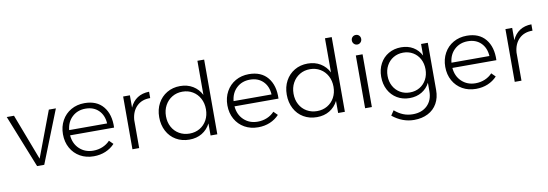

<svg xmlns="http://www.w3.org/2000/svg" viewBox="-65 -1212 5356 1878"><g transform="rotate(-10 2613.0 -273.0)"><path d="M5 -524H77L251 -67L423 -524H493L285 0H214Z M1021 -240H584Q591 -156 646 -104.5Q701 -53 782 -53Q832 -53 875 -71Q918 -89 949 -122L987 -84Q949 -43 895.5 -20.5Q842 2 778 2Q702 2 643 -31.5Q584 -65 550.5 -125Q517 -185 517 -262Q517 -338 550.5 -398.5Q584 -459 643 -492.5Q702 -526 776 -526Q898 -526 962 -448.5Q1026 -371 1021 -240ZM961 -292Q956 -374 906.5 -422.5Q857 -471 777 -471Q698 -471 645 -422Q592 -373 584 -292Z M1419 -526V-463Q1336 -464 1285.5 -414.5Q1235 -365 1228 -280V0H1161V-524H1228V-402Q1254 -462 1302.5 -493.5Q1351 -525 1419 -526Z M2004 -742V0H1937V-120Q1907 -61 1853 -28.5Q1799 4 1727 4Q1653 4 1595 -30Q1537 -64 1505 -125Q1473 -186 1473 -263Q1473 -340 1505.5 -400Q1538 -460 1595.5 -494Q1653 -528 1726 -528Q1798 -528 1852.5 -495Q1907 -462 1937 -403V-742ZM1937 -261Q1937 -321 1911.5 -368.5Q1886 -416 1841 -443Q1796 -470 1739 -470Q1682 -470 1637 -443Q1592 -416 1566 -368.5Q1540 -321 1540 -261Q1540 -201 1565.5 -154Q1591 -107 1636.5 -80.5Q1682 -54 1739 -54Q1796 -54 1841 -80.5Q1886 -107 1911.5 -154Q1937 -201 1937 -261Z M2654 -240H2217Q2224 -156 2279 -104.5Q2334 -53 2415 -53Q2465 -53 2508 -71Q2551 -89 2582 -122L2620 -84Q2582 -43 2528.5 -20.5Q2475 2 2411 2Q2335 2 2276 -31.5Q2217 -65 2183.5 -125Q2150 -185 2150 -262Q2150 -338 2183.5 -398.5Q2217 -459 2276 -492.5Q2335 -526 2409 -526Q2531 -526 2595 -448.5Q2659 -371 2654 -240ZM2594 -292Q2589 -374 2539.5 -422.5Q2490 -471 2410 -471Q2331 -471 2278 -422Q2225 -373 2217 -292Z M3271 -742V0H3204V-120Q3174 -61 3120 -28.5Q3066 4 2994 4Q2920 4 2862 -30Q2804 -64 2772 -125Q2740 -186 2740 -263Q2740 -340 2772.5 -400Q2805 -460 2862.5 -494Q2920 -528 2993 -528Q3065 -528 3119.5 -495Q3174 -462 3204 -403V-742ZM3204 -261Q3204 -321 3178.5 -368.5Q3153 -416 3108 -443Q3063 -470 3006 -470Q2949 -470 2904 -443Q2859 -416 2833 -368.5Q2807 -321 2807 -261Q2807 -201 2832.5 -154Q2858 -107 2903.5 -80.5Q2949 -54 3006 -54Q3063 -54 3108 -80.5Q3153 -107 3178.5 -154Q3204 -201 3204 -261Z M3552 -675Q3552 -655 3538.5 -641Q3525 -627 3506 -627Q3486 -627 3472.5 -641Q3459 -655 3459 -675Q3459 -695 3472.5 -708.5Q3486 -722 3506 -722Q3526 -722 3539 -708.5Q3552 -695 3552 -675ZM3472 -524H3539V0H3472Z M4187 -524V-55Q4187 21 4155 78Q4123 135 4063.5 165.5Q4004 196 3926 196Q3810 196 3711 116L3743 68Q3783 103 3827 121Q3871 139 3923 139Q4013 139 4066.5 86.5Q4120 34 4120 -54V-139Q4092 -84 4040 -53Q3988 -22 3920 -22Q3850 -22 3795.5 -54.5Q3741 -87 3710.5 -144.5Q3680 -202 3680 -275Q3680 -348 3710.5 -405Q3741 -462 3796 -494Q3851 -526 3921 -526Q3989 -526 4040 -495.5Q4091 -465 4120 -409V-524ZM4120 -273Q4120 -330 4096 -375Q4072 -420 4029 -445.5Q3986 -471 3932 -471Q3878 -471 3835 -445.5Q3792 -420 3767.5 -375Q3743 -330 3743 -273Q3743 -216 3767.5 -171.5Q3792 -127 3834.5 -101.5Q3877 -76 3932 -76Q3986 -76 4029 -101.5Q4072 -127 4096 -172Q4120 -217 4120 -273Z M4818 -240H4381Q4388 -156 4443 -104.5Q4498 -53 4579 -53Q4629 -53 4672 -71Q4715 -89 4746 -122L4784 -84Q4746 -43 4692.5 -20.5Q4639 2 4575 2Q4499 2 4440 -31.5Q4381 -65 4347.5 -125Q4314 -185 4314 -262Q4314 -338 4347.5 -398.5Q4381 -459 4440 -492.5Q4499 -526 4573 -526Q4695 -526 4759 -448.5Q4823 -371 4818 -240ZM4758 -292Q4753 -374 4703.5 -422.5Q4654 -471 4574 -471Q4495 -471 4442 -422Q4389 -373 4381 -292Z M5216 -526V-463Q5133 -464 5082.5 -414.5Q5032 -365 5025 -280V0H4958V-524H5025V-402Q5051 -462 5099.5 -493.5Q5148 -525 5216 -526Z"/></g></svg>

Font: TypoPRO Montserrat
Style: Regular
Weight: 300
Designer: Julieta Ulanovsky
Foundry: Julieta Ulanovsky
Version: Version 6.001